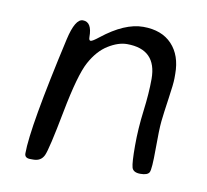

<svg xmlns="http://www.w3.org/2000/svg" viewBox="-60 -542 645 597"><g transform="rotate(10 263.0 -244.0)"><path d="M469.7 -335.9Q469.7 -318.4 462.6 -270.8Q455.6 -223.1 452.9 -197.3Q450.2 -171.4 450.2 -108.4Q450.2 -45.4 444.8 -35.2Q439.5 -24.9 416.7 -24.9Q394 -24.9 389.6 -39.8Q385.3 -54.7 385.3 -108.4Q385.3 -162.1 392.6 -219.5Q399.9 -276.9 399.9 -321.3Q399.9 -415 306.2 -415Q278.8 -415 247.3 -395.5Q215.8 -376 193.4 -334.7Q170.9 -293.5 147.7 -172.4Q124.5 -51.3 115 -31Q105.5 -10.7 81.5 -10.7H71.8Q53.7 -10.7 53.7 -25.4Q53.7 -108.4 118.7 -397.5Q133.8 -463.9 158.2 -463.9Q187 -463.9 187 -416.5Q187 -405.3 192.6 -405.3Q198.2 -405.3 217.8 -420.9Q288.1 -476.6 346.7 -476.6Q405.3 -476.6 437.5 -442.4Q469.7 -408.2 469.7 -349.6Z"/></g></svg>

Font: Averia Sans Libre Light
Style: Italic
Weight: 300
Italic angle: -8.5°
Version: Version 1.002